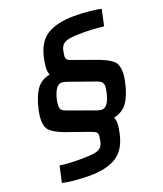

<svg xmlns="http://www.w3.org/2000/svg" viewBox="-156 -798 910 1071"><g transform="rotate(-20 299.0 -262.5)"><path d="M30 156 51 60Q98 67 175 67Q228 67 255 62.5Q282 58 294.5 45.5Q307 33 312 7Q316 -17 316 -22Q316 -36 308.5 -42.5Q301 -49 279 -57L137 -107Q81 -129 60.5 -150Q40 -171 40 -214Q40 -239 47 -270Q63 -343 91 -384.5Q119 -426 173 -436Q166 -450 166 -471Q166 -495 174 -532Q193 -624 252 -660Q311 -696 411 -696Q459 -696 503 -691.5Q547 -687 571 -681L550 -585Q485 -592 426 -592Q373 -592 346 -587Q319 -582 306.5 -569.5Q294 -557 289 -532Q285 -506 285 -503Q285 -488 292.5 -481.5Q300 -475 322 -468L464 -417Q520 -395 540.5 -373.5Q561 -352 561 -309Q561 -283 554 -254Q539 -181 510.5 -139.5Q482 -98 428 -87Q435 -73 435 -52Q435 -28 427 7Q407 99 348.5 135Q290 171 190 171Q143 171 98.5 166.5Q54 162 30 156ZM437 -234Q442 -257 442 -268Q442 -284 435 -292.5Q428 -301 413 -307L261 -361Q234 -371 220 -371Q181 -371 162 -289Q158 -270 158 -255Q158 -239 165.5 -230.5Q173 -222 191 -216L340 -162Q365 -152 380 -152Q419 -152 437 -234Z"/></g></svg>

Font: Saira Semi Condensed Medium
Style: Italic
Weight: 500
Width: 4
Italic angle: -12°
Designer: Hector Gatti with collaboration of the Omnibus-Type team
Foundry: Omnibus-Type
Version: Version 1.001; ttfautohint (v1.8)